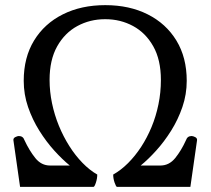

<svg xmlns="http://www.w3.org/2000/svg" viewBox="-20 -727 819 747"><path d="M58.1 0 32.2 -181.2Q31.2 -189.5 39.6 -193.6Q47.9 -197.8 53.2 -197.8Q69.8 -197.8 75.2 -181.6Q93.8 -141.6 117.2 -112.3Q140.6 -83 174.8 -83H251.5Q222.7 -106.4 191.4 -140.9Q160.2 -175.3 133.1 -218.5Q106 -261.7 89.1 -310.8Q72.3 -359.9 72.3 -412.6Q72.3 -503.4 112.5 -569.3Q152.8 -635.3 224.4 -671.1Q295.9 -707 389.6 -707Q483.4 -707 554.7 -671.1Q626 -635.3 666.3 -569.3Q706.5 -503.4 706.5 -412.6Q706.5 -359.9 689.7 -310.8Q672.9 -261.7 645.8 -218.5Q618.7 -175.3 587.4 -140.9Q556.2 -106.4 527.3 -83H604Q638.2 -83 661.9 -112.3Q685.5 -141.6 703.6 -181.6Q709 -197.8 725.6 -197.8Q731 -197.8 739.3 -193.6Q747.6 -189.5 746.6 -181.2L720.7 0H435.1Q431.6 0 426 -16.1Q420.4 -32.2 420.4 -47.9Q450.7 -64.9 478.3 -92.5Q505.9 -120.1 529.1 -155.5Q552.2 -190.9 569.6 -232.7Q586.9 -274.4 596.4 -320.8Q606 -367.2 606 -416Q606 -494.1 576.4 -546.6Q546.9 -599.1 497.8 -625.7Q448.7 -652.3 390.1 -652.3H388.7Q330.1 -652.3 281 -625.7Q231.9 -599.1 202.4 -546.6Q172.9 -494.1 172.9 -416Q172.9 -370.6 182.4 -325.2Q191.9 -279.8 209.2 -237.5Q226.6 -195.3 249.8 -158.7Q272.9 -122.1 300.8 -93.5Q328.6 -64.9 358.4 -47.9Q358.4 -32.2 353 -16.1Q347.7 0 343.8 0Z"/></svg>

Font: Gelasio
Style: Regular
Weight: 400
Designer: Eben Sorkin
Foundry: Eben Sorkin
Version: Version 1.008